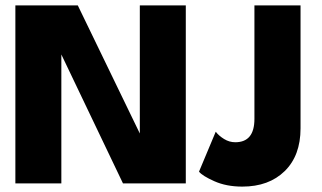

<svg xmlns="http://www.w3.org/2000/svg" viewBox="-20 -680 1195 712"><path d="M436 0 207.5 -478V0H37V-660H268.5L498.5 -185V-660H669V0ZM1094.5 -204Q1094.5 -103 1035.8 -45.5Q977 12 878.5 12Q819.5 12 774.8 -8Q730 -28 718 -43.5L780 -191.5Q791.5 -176.5 811 -164.5Q830.5 -152.5 852.5 -152.5Q923.5 -152.5 923.5 -239V-660H1094.5Z"/></svg>

Font: League Spartan ExtraBold
Style: Regular
Weight: 800
Foundry: The League of Moveable Type
Version: Version 2.002